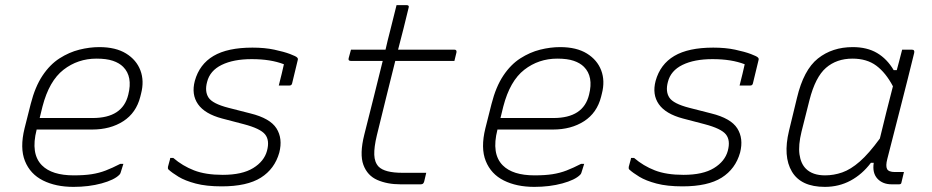

<svg xmlns="http://www.w3.org/2000/svg" viewBox="-20 -720 3640 750"><path d="M368 -536Q432 -536 472.5 -511Q513 -486 528.5 -445Q544 -404 531 -354L528 -342Q512 -279 461.5 -246.5Q411 -214 340 -214H123V-213Q99 -119 144 -74Q183 -35 268 -35Q309 -35 338 -39.5Q367 -44 393 -54Q419 -64 450 -80H462Q460 -72 456.5 -62.5Q453 -53 451 -45Q450 -41 446 -37Q426 -17 376.5 -3.5Q327 10 267 10Q198 10 148 -15Q98 -40 77.5 -91Q57 -142 76 -219L100 -314Q117 -381 146 -424.5Q175 -468 212.5 -492Q250 -516 290 -526Q330 -536 368 -536ZM357 -491Q284 -491 228 -447.5Q172 -404 146 -304L135 -259H342Q459 -259 481 -350Q499 -421 461 -459Q446 -474 421 -482.5Q396 -491 357 -491Z M966 -534Q1014 -534 1051.5 -526Q1089 -518 1113 -509Q1137 -500 1141 -495Q1145 -491 1143 -485L1121 -394Q1119 -386 1111 -386H1069L1071 -394Q1076 -413 1080.5 -432Q1085 -451 1089 -469Q1063 -479 1032 -484Q1001 -489 963 -489Q892 -489 846 -466.5Q800 -444 789 -400Q779 -363 794.5 -339Q810 -315 872 -299L958 -277Q1035 -258 1060 -218.5Q1085 -179 1071 -124Q1053 -60 999 -26Q945 8 846 8Q786 8 744.5 -3Q703 -14 677.5 -29.5Q652 -45 638 -58Q635 -61 636 -68Q639 -81 641.5 -88.5Q644 -96 645 -103H657Q693 -72 738 -54.5Q783 -37 850 -37Q926 -37 969 -63.5Q1012 -90 1023 -131Q1034 -172 1015.5 -195Q997 -218 932 -235L848 -257Q780 -275 753.5 -313Q727 -351 741 -404Q759 -469 814 -501.5Q869 -534 966 -534Z M1645 -45Q1643 -36 1641 -28Q1639 -20 1637 -11Q1635 -4 1631.5 -2Q1628 0 1623 0H1544Q1493 0 1454 -17Q1415 -34 1399.5 -76Q1384 -118 1403 -194Q1422 -268 1439.5 -339Q1457 -410 1475 -482H1351Q1339 -482 1342 -493Q1344 -502 1346.5 -509.5Q1349 -517 1351 -526H1486Q1490 -544 1494.5 -562.5Q1499 -581 1504 -600Q1510 -625 1516.5 -650Q1523 -675 1529 -700H1568Q1580 -700 1576 -689Q1566 -648 1556 -607.5Q1546 -567 1535 -526H1755Q1765 -526 1763 -515Q1761 -506 1759 -498.5Q1757 -491 1755 -482H1524Q1506 -410 1488 -337.5Q1470 -265 1452 -191Q1441 -145 1442 -115.5Q1443 -86 1459 -69Q1483 -45 1552 -45Z M2168 -536Q2232 -536 2272.5 -511Q2313 -486 2328.5 -445Q2344 -404 2331 -354L2328 -342Q2312 -279 2261.5 -246.5Q2211 -214 2140 -214H1923V-213Q1899 -119 1944 -74Q1983 -35 2068 -35Q2109 -35 2138 -39.5Q2167 -44 2193 -54Q2219 -64 2250 -80H2262Q2260 -72 2256.5 -62.5Q2253 -53 2251 -45Q2250 -41 2246 -37Q2226 -17 2176.5 -3.5Q2127 10 2067 10Q1998 10 1948 -15Q1898 -40 1877.5 -91Q1857 -142 1876 -219L1900 -314Q1917 -381 1946 -424.5Q1975 -468 2012.5 -492Q2050 -516 2090 -526Q2130 -536 2168 -536ZM2157 -491Q2084 -491 2028 -447.5Q1972 -404 1946 -304L1935 -259H2142Q2259 -259 2281 -350Q2299 -421 2261 -459Q2246 -474 2221 -482.5Q2196 -491 2157 -491Z M2766 -534Q2814 -534 2851.5 -526Q2889 -518 2913 -509Q2937 -500 2941 -495Q2945 -491 2943 -485L2921 -394Q2919 -386 2911 -386H2869L2871 -394Q2876 -413 2880.5 -432Q2885 -451 2889 -469Q2863 -479 2832 -484Q2801 -489 2763 -489Q2692 -489 2646 -466.5Q2600 -444 2589 -400Q2579 -363 2594.5 -339Q2610 -315 2672 -299L2758 -277Q2835 -258 2860 -218.5Q2885 -179 2871 -124Q2853 -60 2799 -26Q2745 8 2646 8Q2586 8 2544.5 -3Q2503 -14 2477.5 -29.5Q2452 -45 2438 -58Q2435 -61 2436 -68Q2439 -81 2441.5 -88.5Q2444 -96 2445 -103H2457Q2493 -72 2538 -54.5Q2583 -37 2650 -37Q2726 -37 2769 -63.5Q2812 -90 2823 -131Q2834 -172 2815.5 -195Q2797 -218 2732 -235L2648 -257Q2580 -275 2553.5 -313Q2527 -351 2541 -404Q2559 -469 2614 -501.5Q2669 -534 2766 -534Z M3311 -536Q3367 -536 3406 -513Q3445 -490 3471 -446H3483Q3488 -463 3492.5 -481.5Q3497 -500 3504 -526H3542Q3554 -526 3551 -513Q3526 -411 3499 -306Q3472 -201 3446 -99Q3439 -72 3445 -60Q3451 -48 3476 -48H3511Q3509 -39 3506 -27Q3503 -15 3501 -6Q3500 0 3492 0H3463Q3428 0 3407.5 -22Q3387 -44 3393 -84H3382Q3348 -39 3302.5 -14.5Q3257 10 3202 10Q3109 10 3073.5 -49.5Q3038 -109 3062 -209L3093 -337Q3119 -447 3175 -491.5Q3231 -536 3311 -536ZM3128 -61Q3154 -35 3203 -35Q3237 -35 3270 -46.5Q3303 -58 3338.5 -89Q3374 -120 3417 -179Q3429 -230 3442 -281Q3455 -332 3468 -383Q3440 -436 3403 -463.5Q3366 -491 3310 -491Q3248 -491 3206.5 -455Q3165 -419 3142 -329L3111 -206Q3098 -153 3103 -117Q3108 -81 3128 -61Z"/></svg>

Font: Recursive Mn Lnr St Lt
Style: Italic
Weight: 300
Italic angle: -15°
Monospace: yes
Version: Version 1.079;hotconv 1.0.112;makeotfexe 2.5.65598; ttfautoh